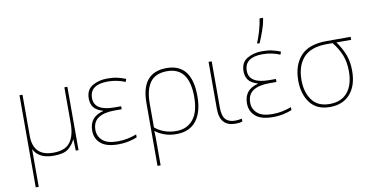

<svg xmlns="http://www.w3.org/2000/svg" viewBox="-92 -1072 3058 1576"><g transform="rotate(-10 1437.0 -283.5)"><path d="M115 -71H117Q135 -34 175.5 -12Q216 10 282 10Q367 10 404.5 -21Q442 -52 461 -94H463L466 0H489V-528H464V-227Q464 -126 423 -70.5Q382 -15 282 -15Q115 -15 115 -185V-528H90V240H115Z M896 -294H842Q672 -294 672 -401Q672 -513 823 -513Q863 -513 900.5 -505Q938 -497 967 -484L976 -508Q940 -522 905.5 -530Q871 -538 822 -538Q753 -538 699 -507Q645 -476 645 -401Q645 -360 666 -330Q687 -300 744 -283V-281Q627 -252 627 -138Q627 -72 673.5 -31Q720 10 818 10Q868 10 909.5 0.5Q951 -9 977 -20V-45Q940 -31 901.5 -23Q863 -15 818 -15Q733 -15 693.5 -50.5Q654 -86 654 -138Q654 -207 702 -238Q750 -269 836 -269H896Z M1317 -512Q1500 -512 1500 -266Q1500 -142 1449 -78.5Q1398 -15 1307 -15Q1253 -15 1208.5 -31.5Q1164 -48 1131 -76V-276Q1131 -390 1175 -451Q1219 -512 1317 -512ZM1527 -266Q1527 -538 1317 -538Q1105 -538 1105 -284V240H1131V63Q1131 34 1131 10.5Q1131 -13 1129 -46H1131Q1160 -23 1203.5 -6.5Q1247 10 1305 10Q1414 10 1470.5 -62.5Q1527 -135 1527 -266Z M1692 -528H1666V-136Q1666 10 1796 10Q1830 10 1854 3V-22Q1826 -15 1798 -15Q1745 -15 1718.5 -44Q1692 -73 1692 -143Z M2186 -294H2132Q1962 -294 1962 -401Q1962 -513 2113 -513Q2153 -513 2190.5 -505Q2228 -497 2257 -484L2266 -508Q2230 -522 2195.5 -530Q2161 -538 2112 -538Q2043 -538 1989 -507Q1935 -476 1935 -401Q1935 -360 1956 -330Q1977 -300 2034 -283V-281Q1917 -252 1917 -138Q1917 -72 1963.5 -31Q2010 10 2108 10Q2158 10 2199.5 0.5Q2241 -9 2267 -20V-45Q2230 -31 2191.5 -23Q2153 -15 2108 -15Q2023 -15 1983.5 -50.5Q1944 -86 1944 -138Q1944 -207 1992 -238Q2040 -269 2126 -269H2186ZM2086 -606H2105Q2122 -644 2141.5 -698Q2161 -752 2168 -798V-807H2140Q2134 -759 2118 -705Q2102 -651 2086 -613Z M2814 -252Q2814 -328 2791 -387.5Q2768 -447 2727 -503H2850V-528H2648Q2501 -528 2432.5 -452.5Q2364 -377 2364 -248Q2364 -136 2419 -63Q2474 10 2584 10Q2693 10 2753.5 -60Q2814 -130 2814 -252ZM2391 -248Q2391 -367 2452.5 -435Q2514 -503 2648 -503H2695Q2739 -448 2763 -389.5Q2787 -331 2787 -252Q2787 -141 2735.5 -78Q2684 -15 2586 -15Q2487 -15 2439 -81Q2391 -147 2391 -248Z"/></g></svg>

Font: Noto Sans UI Thin
Style: Regular
Weight: 250
Designer: Monotype Design Team
Foundry: Monotype Imaging Inc.
Version: Version 1.901